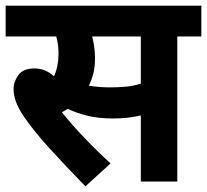

<svg xmlns="http://www.w3.org/2000/svg" viewBox="-20 -642 732 679"><path d="M607 -513V0H478V-234Q454 -228 429.5 -225.5Q405 -223 380 -223Q328 -223 288 -233Q248 -243 220 -257Q210 -251 199 -245Q233 -202 278.5 -154.5Q324 -107 371 -64L282 17Q210 -57 155 -117.5Q100 -178 65 -229Q44 -260 36 -283.5Q28 -307 28 -327Q28 -353 45 -376.5Q62 -400 102 -400Q141 -400 171 -372Q187 -408 187 -453Q187 -484 179 -513H0V-622H692V-513ZM368 -333Q400 -333 425.5 -335.5Q451 -338 478 -346V-513H306Q310 -497 313 -478Q316 -459 316 -435Q316 -406 310 -382Q304 -358 294 -339Q330 -333 368 -333Z"/></svg>

Font: Noto Sans SemiCondensed
Style: Bold
Weight: 700
Width: 4
Designer: Monotype Design Team
Foundry: Monotype Imaging Inc.
Version: Version 2.013; ttfautohint (v1.8.4.7-5d5b)